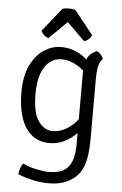

<svg xmlns="http://www.w3.org/2000/svg" viewBox="-61 -752 646 1014"><g transform="rotate(5 262.0 -244.5)"><path d="M464.5 -459Q446 -441.5 441.2 -412.8Q436.5 -384 436.5 -352V-38Q436.5 12.5 431.8 49Q427 85.5 417 111.8Q407 138 391 157.5Q370.5 183 331.5 201.5Q292.5 220 238 220Q192 220 148.2 209.8Q104.5 199.5 73 186Q73.5 171 79.2 154.5Q85 138 94 128Q124.5 143 164 151.5Q203.5 160 230.5 160Q289.5 160 318.2 137.8Q347 115.5 356.2 79Q365.5 42.5 365.5 0V-376Q365.5 -416 378.2 -449.8Q391 -483.5 430.5 -497.5Q442 -492 451.2 -480.8Q460.5 -469.5 464.5 -459ZM51 -244.5Q51 -334.5 79.5 -391.5Q108 -448.5 150.8 -475.5Q193.5 -502.5 237 -502.5Q277.5 -502.5 308.2 -491Q339 -479.5 362.5 -461.2Q386 -443 405 -422.5L397 -356Q372 -389.5 331 -414Q290 -438.5 247 -438.5Q214.5 -438.5 187 -418.5Q159.5 -398.5 142.8 -355.8Q126 -313 126 -244Q126 -144 157.5 -100.2Q189 -56.5 232 -56.5Q277.5 -56.5 318.8 -85.8Q360 -115 381.5 -155.5L393.5 -92Q381 -72.5 356.5 -49Q332 -25.5 297.8 -8.8Q263.5 8 221.5 8Q165 8 127.2 -23.2Q89.5 -54.5 70.2 -111.5Q51 -168.5 51 -244.5ZM296.5 -705 397 -579Q391 -565.5 379.8 -556Q368.5 -546.5 357.5 -543.5L263 -637L168 -543.5Q157 -546.5 145.8 -556Q134.5 -565.5 128.5 -579L229 -705Q235.5 -707 244.5 -708Q253.5 -709 263 -709Q272 -709 281 -708Q290 -707 296.5 -705Z"/></g></svg>

Font: Signika
Style: Regular
Weight: 300
Designer: Anna Giedry
Foundry: Anna Giedry
Version: Version 2.000